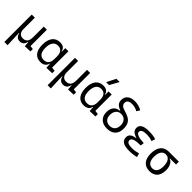

<svg xmlns="http://www.w3.org/2000/svg" viewBox="212 -2124 3678 3678"><g transform="rotate(45 2051.0 -285.0)"><path d="M277.3 9.8Q184.6 9.8 159.7 -96.2H152.3L165 224.6H77.6V-517.6H162.1V-210Q162.1 -144.5 192.4 -109.1Q222.7 -73.7 277.3 -73.7Q339.8 -73.7 371.6 -111.8Q403.3 -149.9 403.3 -239.3V-517.6H487.8V-74.2L559.1 -65.4V0L412.1 4.9L404.8 -96.2H397.5Q373.5 9.8 277.3 9.8Z M835.4 9.8Q736.8 9.8 682.6 -58.3Q628.4 -126.5 628.4 -253.9Q628.4 -384.3 683.8 -455.8Q739.3 -527.3 839.8 -527.3Q902.3 -527.3 937 -500.2Q971.7 -473.1 979.5 -422.4H987.3V-517.6H1071.8V-75.2L1148.9 -65.4V0L997.1 4.9L991.2 -95.2H981.9Q975.1 -47.4 936.5 -18.8Q897.9 9.8 835.4 9.8ZM987.3 -225.1V-292.5Q987.3 -370.6 953.6 -412.1Q919.9 -453.6 856 -453.6Q787.1 -453.6 749.8 -401.6Q712.4 -349.6 712.4 -253.9Q712.4 -64 853 -64Q918.5 -64 952.9 -105.5Q987.3 -147 987.3 -225.1Z M1449.2 9.8Q1356.4 9.8 1331.5 -96.2H1324.2L1336.9 224.6H1249.5V-517.6H1334V-210Q1334 -144.5 1364.3 -109.1Q1394.5 -73.7 1449.2 -73.7Q1511.7 -73.7 1543.5 -111.8Q1575.2 -149.9 1575.2 -239.3V-517.6H1659.7V-74.2L1731 -65.4V0L1584 4.9L1576.7 -96.2H1569.3Q1545.4 9.8 1449.2 9.8Z M2007.3 9.8Q1908.7 9.8 1854.5 -58.3Q1800.3 -126.5 1800.3 -253.9Q1800.3 -384.3 1855.7 -455.8Q1911.1 -527.3 2011.7 -527.3Q2074.2 -527.3 2108.9 -500.2Q2143.6 -473.1 2151.4 -422.4H2159.2V-517.6H2243.7V-75.2L2320.8 -65.4V0L2168.9 4.9L2163.1 -95.2H2153.8Q2147 -47.4 2108.4 -18.8Q2069.8 9.8 2007.3 9.8ZM2159.2 -225.1V-292.5Q2159.2 -370.6 2125.5 -412.1Q2091.8 -453.6 2027.8 -453.6Q1959 -453.6 1921.6 -401.6Q1884.3 -349.6 1884.3 -253.9Q1884.3 -64 2024.9 -64Q2090.3 -64 2124.8 -105.5Q2159.2 -147 2159.2 -225.1ZM2000.5 -609.4 2094.7 -794.9H2182.1L2079.6 -609.4Z M2638.2 9.8Q2531.7 9.8 2470.5 -48.1Q2409.2 -106 2409.2 -206.5Q2409.2 -298.3 2452.9 -350.6Q2496.6 -402.8 2576.2 -409.2V-418Q2508.8 -441.9 2477.1 -478.8Q2445.3 -515.6 2445.3 -570.3Q2445.3 -652.3 2499 -697.3Q2552.7 -742.2 2649.9 -742.2Q2756.8 -742.2 2844.7 -689.9L2802.2 -623.5Q2737.3 -665.5 2649.9 -665.5Q2529.8 -665.5 2529.8 -576.7Q2529.8 -539.6 2556.6 -514.2Q2583.5 -488.8 2644.5 -472.2Q2716.3 -452.6 2766.4 -424.1Q2816.4 -395.5 2842.8 -346.7Q2869.1 -297.9 2869.1 -216.3Q2869.1 -108.9 2808.3 -49.6Q2747.6 9.8 2638.2 9.8ZM2639.2 -64.9Q2707.5 -64.9 2745.6 -106.4Q2783.7 -147.9 2783.7 -222.7Q2783.7 -296.9 2743.7 -340.3Q2703.6 -383.8 2634.8 -383.8Q2571.3 -383.8 2533 -337.9Q2494.6 -292 2494.6 -216.3Q2494.6 -146 2533.2 -105.5Q2571.8 -64.9 2639.2 -64.9Z M3235.4 9.8Q3014.6 9.8 3014.6 -133.3Q3014.6 -236.8 3160.2 -257.8V-267.6Q3029.3 -301.8 3029.3 -399.9Q3029.3 -527.3 3243.2 -527.3Q3378.9 -527.3 3438.5 -499L3412.1 -425.8Q3343.8 -452.6 3253.9 -452.6Q3116.7 -452.6 3116.7 -380.4Q3116.7 -302.2 3335.9 -293.5L3326.2 -219.7H3309.6Q3102.1 -219.7 3102.1 -138.2Q3102.1 -64.9 3239.3 -64.9Q3299.8 -64.9 3339.6 -73.7Q3379.4 -82.5 3410.6 -91.3L3433.6 -13.7Q3395 -2.9 3345.2 3.4Q3295.4 9.8 3235.4 9.8Z M3791.5 9.8Q3684.6 9.8 3627.9 -56.9Q3571.3 -123.5 3571.3 -249Q3571.3 -377.4 3629.2 -447.5Q3687 -517.6 3791.5 -517.6H4063.5V-440.9H3900.9V-431.2Q3931.2 -424.3 3955.1 -396.2Q3979 -368.2 3992.9 -325.7Q4006.8 -283.2 4006.8 -232.9Q4006.8 -115.2 3951.7 -52.7Q3896.5 9.8 3791.5 9.8ZM3791.5 -66.9Q3853.5 -66.9 3886.5 -113Q3919.4 -159.2 3919.4 -245.6Q3919.4 -339.4 3886 -390.1Q3852.5 -440.9 3791.5 -440.9Q3728 -440.9 3693.4 -390.1Q3658.7 -339.4 3658.7 -245.6Q3658.7 -159.2 3692.9 -113Q3727.1 -66.9 3791.5 -66.9Z"/></g></svg>

Font: Cascadia Mono NF SemiLight
Style: Regular
Weight: 350
Monospace: yes
Designer: Aaron Bell
Foundry: Saja Typeworks
Version: Version 2404.023; ttfautohint (v1.8.4)